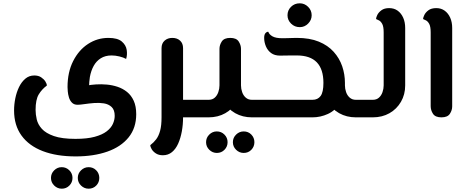

<svg xmlns="http://www.w3.org/2000/svg" viewBox="-20 -709 2802 1160"><path d="M437 236Q322 236 238.5 204Q155 172 110 110Q65 48 65 -42Q65 -78 72.5 -115Q80 -152 95 -183Q110 -214 133 -233.5Q156 -253 187 -253Q212 -253 228.5 -242Q245 -231 254 -217Q263 -203 263 -192Q233 -170 214 -138.5Q195 -107 195 -45Q195 -18 202 12.5Q209 43 233 69.5Q257 96 305.5 113Q354 130 436 130Q506 130 552 117.5Q598 105 624.5 84.5Q651 64 662 39.5Q673 15 673 -9Q673 -45 654.5 -62.5Q636 -80 607.5 -84.5Q579 -89 548 -86.5Q517 -84 490 -80Q463 -76 449 -76Q427 -76 414.5 -89Q402 -102 396.5 -120.5Q391 -139 389.5 -156.5Q388 -174 388 -183Q388 -273 422 -340Q456 -407 512 -443.5Q568 -480 635 -480Q690 -480 715.5 -458.5Q741 -437 745.5 -407.5Q750 -378 742 -353Q726 -362 701.5 -368Q677 -374 654 -374Q616 -374 589 -357Q562 -340 546 -311Q530 -282 523 -244Q521 -230 519.5 -214.5Q518 -199 518 -183L504 -192Q529 -197 560.5 -199Q592 -201 625.5 -198Q659 -195 690.5 -184.5Q722 -174 747.5 -153.5Q773 -133 788 -100Q803 -67 803 -19Q803 64 757 121Q711 178 628.5 207Q546 236 437 236ZM515.4 431Q489 431 469.5 412Q450 393 450 366Q450 339.1 469.5 320.1Q489 301 515.4 301Q543 301 561.5 320.1Q580 339.1 580 366Q580 393 561.5 412Q543 431 515.4 431ZM353.2 431Q327 431 307.5 412Q288 393 288 366Q288 339.1 307.3 320.1Q326.6 301 352.7 301Q380 301 399 320.1Q418 339.1 418 366Q418 393 399.2 412Q380.5 431 353.2 431Z M1086 0V-106H1189V0ZM964 229Q939 229 922 218Q905 207 896.5 192.5Q888 178 888 168Q909 152 924 132Q939 112 947.5 80.5Q956 49 956 0V-418Q956 -447 974.5 -463.5Q993 -480 1021 -480Q1050 -480 1068 -463.5Q1086 -447 1086 -418V0Q1086 44 1078.5 85Q1071 126 1056.5 158.5Q1042 191 1019 210Q996 229 964 229ZM1189 0V-106Q1200 -106 1204.5 -91.5Q1209 -77 1209 -53Q1209 -29 1204.5 -14.5Q1200 0 1189 0Z M1189 0V-106H1240Q1263 -106 1277.5 -119Q1292 -132 1299 -152.5Q1306 -173 1306 -193V-414Q1306 -437 1320 -458.5Q1334 -480 1371 -480Q1408 -480 1422 -458.5Q1436 -437 1436 -414V-193Q1436 -138 1410.5 -94Q1385 -50 1341 -25Q1297 0 1240 0ZM1502 0Q1446 0 1401.5 -25Q1357 -50 1331.5 -94Q1306 -138 1306 -193H1436Q1436 -173 1443 -152.5Q1450 -132 1465 -119Q1480 -106 1502 -106H1553V0ZM1553 0V-106Q1564 -106 1568.5 -91.5Q1573 -77 1573 -53Q1573 -29 1568.5 -14.5Q1564 0 1553 0ZM1189 0Q1179 0 1174 -14.5Q1169 -29 1169 -53Q1169 -77 1174 -91.5Q1179 -106 1189 -106ZM1452.4 215Q1426 215 1406.5 196Q1387 177 1387 150Q1387 123.1 1406.5 104.1Q1426 85 1452.4 85Q1480 85 1498.5 104.1Q1517 123.1 1517 150Q1517 177 1498.5 196Q1480 215 1452.4 215ZM1290.2 215Q1264 215 1244.5 196Q1225 177 1225 150Q1225 123.1 1244.3 104.1Q1263.6 85 1289.7 85Q1317 85 1336 104.1Q1355 123.1 1355 150Q1355 177 1336.2 196Q1317.5 215 1290.2 215Z M2130 0Q2074 0 2029.5 -25Q1985 -50 1959.5 -94Q1934 -138 1934 -193V-209H2064V-193Q2064 -173 2071 -152.5Q2078 -132 2093 -119Q2108 -106 2130 -106H2181V0ZM1553 0V-106H1868Q1900 -106 1917 -129Q1934 -152 1934 -208Q1934 -291 1894 -332.5Q1854 -374 1773 -374Q1761 -374 1742 -374Q1723 -374 1704 -373.5Q1685 -373 1672 -373Q1639 -373 1618 -388.5Q1597 -404 1586.5 -429Q1576 -454 1576 -480Q1576 -501 1584.5 -509.5Q1593 -518 1601 -517Q1606 -501 1626 -489.5Q1646 -478 1686 -478Q1696 -478 1714 -478.5Q1732 -479 1749.5 -479.5Q1767 -480 1773 -480Q1851 -480 1906 -457.5Q1961 -435 1996 -396Q2031 -357 2047.5 -308.5Q2064 -260 2064 -208Q2064 -133 2035 -87Q2006 -41 1961 -20.5Q1916 0 1868 0ZM1553 0Q1543 0 1538 -14.5Q1533 -29 1533 -53Q1533 -77 1538 -91.5Q1543 -106 1553 -106ZM2181 0V-106Q2192 -106 2196.5 -91.5Q2201 -77 2201 -53Q2201 -29 2196.5 -14.5Q2192 0 2181 0ZM1791.4 -545Q1760 -545 1738.5 -566.4Q1717 -587.8 1717 -616.8Q1717 -647 1738.4 -668Q1759.7 -689 1791.1 -689Q1820 -689 1841.5 -667.8Q1863 -646.6 1863 -616.7Q1863 -588 1841.6 -566.5Q1820.3 -545 1791.4 -545Z M2181 0V-106H2232Q2255 -106 2269.5 -119Q2284 -132 2291 -152.5Q2298 -173 2298 -193V-513Q2298 -549 2289 -565Q2280 -581 2269 -586Q2258 -591 2252 -594Q2252 -603 2259.5 -618.5Q2267 -634 2284.5 -647Q2302 -660 2331 -660Q2361 -660 2382.5 -644.5Q2404 -629 2416 -602Q2428 -575 2428 -540V-193Q2428 -138 2402.5 -94Q2377 -50 2333 -25Q2289 0 2232 0ZM2181 0Q2171 0 2166 -14.5Q2161 -29 2161 -53Q2161 -77 2166 -91.5Q2171 -106 2181 -106Z M2647 0Q2610 0 2596 -21.5Q2582 -43 2582 -68V-513Q2582 -549 2573 -565Q2564 -581 2553 -586Q2542 -591 2536 -594Q2536 -602 2543.5 -618Q2551 -634 2568.5 -647Q2586 -660 2616 -660Q2645 -660 2666.5 -644.5Q2688 -629 2700 -602Q2712 -575 2712 -540V-66Q2712 -43 2698 -21.5Q2684 0 2647 0Z"/></svg>

Font: El Messiri
Style: Regular
Weight: 400
Designer: Mohamed Gaber
Foundry: Kief Type Foundry
Version: Version 2.020